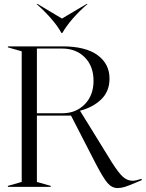

<svg xmlns="http://www.w3.org/2000/svg" viewBox="-20 -947 738 973"><path d="M465 -118 340 -361H167V-25L237 -5V0H20V-5L90 -25V-687L20 -707V-712H296Q414 -712 474.5 -667.5Q535 -623 535 -549Q535 -484 493 -443.5Q451 -403 386 -386V-385L547 -124Q582 -69 604 -50Q626 -31 652 -31Q668 -31 698 -41V-34L667 -21Q632 -6 613 0Q594 6 576 6Q547 6 525 -19.5Q503 -45 465 -118ZM295 -373Q365 -373 409.5 -418.5Q454 -464 454 -537Q454 -612 409.5 -656.5Q365 -701 295 -701H167V-373ZM165 -927H170L294 -853L419 -927H424Q383 -892 349 -853Q315 -814 296 -780H291Q275 -811 242 -849.5Q209 -888 165 -927Z"/></svg>

Font: Nyght Serif Light
Style: Regular
Weight: 300
Designer: Maksym Kobuzan
Version: Version 0.410